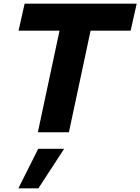

<svg xmlns="http://www.w3.org/2000/svg" viewBox="-20 -720 764 1045"><path d="M186 0 304 -553H81L114 -700H724L691 -553H473L355 0ZM80 305 188 90H329L189 305Z"/></svg>

Font: Red Hat Text
Style: Italic
Weight: 300
Italic angle: -12°
Designer: Pentagram, MCKL
Foundry: Pentagram, MCKL
Version: Version 1.023